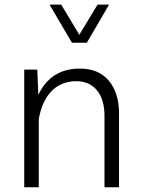

<svg xmlns="http://www.w3.org/2000/svg" viewBox="-20 -792 601 812"><path d="M144 -288.1C161.6 -391.1 218.3 -448.7 302.7 -448.7C377.4 -448.7 421.9 -393.1 421.9 -303.7V0H483.4V-312C483.4 -370.6 468.8 -417 439.9 -451.2C411.1 -484.9 370.1 -502 317.9 -502C235.8 -502 177.2 -464.8 142.1 -391.1L137.7 -497.6H82.5V0H144ZM284.2 -611.3H347.2L441.4 -772.5H392.6L315.4 -645L238.8 -772.5H189.5Z"/></svg>

Font: Estedad Light
Style: Regular
Weight: 300
Designer: Amin Abedi
Version: Version 7.3